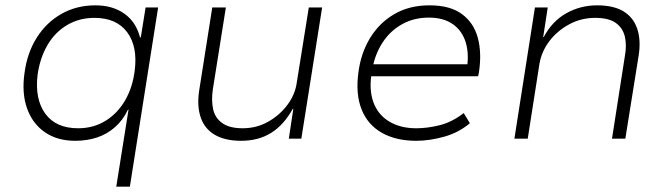

<svg xmlns="http://www.w3.org/2000/svg" viewBox="-20 -520 2505 720"><path d="M416 180 462 -109H460Q441 -69 410.5 -42.5Q380 -16 342.5 -4Q305 8 262 8Q195 8 148.5 -24Q102 -56 81.5 -113.5Q61 -171 72 -247Q82 -322 118 -379Q154 -436 210.5 -468Q267 -500 338 -500Q402 -500 446 -469Q490 -438 505 -380H508L526 -492H573L467 180ZM273 -39Q330 -39 375 -66.5Q420 -94 448.5 -142.5Q477 -191 485 -254Q497 -345 457 -399Q417 -453 334 -453Q277 -453 231.5 -426Q186 -399 158 -351Q130 -303 121 -240Q110 -148 150 -93.5Q190 -39 273 -39Z M884 8Q824 8 785.5 -14.5Q747 -37 732.5 -80Q718 -123 727 -181L776 -492H827L778 -184Q772 -142 779.5 -109.5Q787 -77 814 -58Q841 -39 890 -39Q942 -39 985.5 -63.5Q1029 -88 1058 -127Q1087 -166 1093 -211L1138 -492H1188L1110 0H1063L1080 -112H1078Q1044 -51 996.5 -21.5Q949 8 884 8Z M1541 8Q1465 8 1412 -22Q1359 -52 1336 -109.5Q1313 -167 1324 -248Q1333 -320 1367.5 -377Q1402 -434 1458.5 -467Q1515 -500 1591 -500Q1668 -500 1712.5 -467Q1757 -434 1772 -377.5Q1787 -321 1776 -249L1773 -234H1354L1361 -279H1757L1730 -257Q1740 -317 1726.5 -361Q1713 -405 1678 -429.5Q1643 -454 1588 -454Q1532 -454 1487.5 -429Q1443 -404 1415 -361Q1387 -318 1377 -265L1374 -248Q1363 -183 1380.5 -136Q1398 -89 1440 -64Q1482 -39 1541 -39Q1583 -39 1629 -50.5Q1675 -62 1719 -96L1742 -58Q1701 -23 1646 -7.5Q1591 8 1541 8Z M1909 0 1986 -492H2034L2017 -381H2019Q2051 -441 2104 -470.5Q2157 -500 2219 -500Q2281 -500 2318 -477.5Q2355 -455 2369.5 -412.5Q2384 -370 2375 -312L2325 0H2275L2323 -308Q2331 -351 2323 -383.5Q2315 -416 2288.5 -434.5Q2262 -453 2212 -453Q2159 -453 2114 -428.5Q2069 -404 2040 -365.5Q2011 -327 2003 -281L1959 0Z"/></svg>

Font: Nunito Sans 7pt ExtraLight
Style: Italic
Weight: 250
Italic angle: -9°
Designer: Vernon Adams
Foundry: Vernon Adams
Version: Version 3.101;gftools[0.9.27]